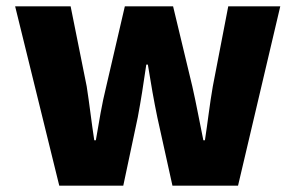

<svg xmlns="http://www.w3.org/2000/svg" viewBox="-20 -589 937 609"><path d="M168 0H371L417 -217C427 -270 435 -322 444 -384H449C459 -322 468 -270 479 -217L527 0H735L869 -569H704L655 -315C645 -258 639 -202 630 -144H625C613 -202 603 -258 590 -315L529 -569H376L317 -315C303 -259 294 -202 284 -144H279C270 -202 264 -258 255 -315L204 -569H28Z"/></svg>

Font: Source Han Sans HK Heavy
Style: Regular
Weight: 900
Designer: Ryoko NISHIZUKA 西塚涼子 (kana, bopomofo & ideographs); Paul D. Hunt (Latin, Greek & Cyrillic); Sandoll Communications 산돌커뮤니
Foundry: Adobe
Version: Version 2.000;hotconv 1.0.107;makeotfexe 2.5.65593